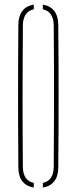

<svg xmlns="http://www.w3.org/2000/svg" viewBox="-20 -824 338 847"><path d="M61 -85Q60 -186 59.8 -292.8Q59.5 -399.5 59.8 -506.2Q60 -613 61 -714Q61 -752.5 78.5 -775.5Q96 -798.5 129 -803.5V-783Q82.5 -772.5 81 -714Q80.5 -627 80 -542.2Q79.5 -457.5 79.5 -377Q79.5 -296.5 80 -223Q80.5 -149.5 81 -85Q82.5 -27.5 129 -17V3.5Q96 -2 78.5 -24.5Q61 -47 61 -85ZM169 3.5V-17Q215.5 -27.5 217 -85Q218 -205 218.2 -318Q218.5 -431 218.2 -531.5Q218 -632 217 -714Q215.5 -772.5 169 -783V-803.5Q202 -798.5 219.5 -775.5Q237 -752.5 237 -714Q238 -638.5 238.2 -559.2Q238.5 -480 238.5 -399.5Q238.5 -319 238.2 -240Q238 -161 237 -85Q237 -47 219.5 -24.5Q202 -2 169 3.5Z"/></svg>

Font: Big Shoulders Stencil Display SC Thin
Style: Regular
Weight: 100
Designer: Patric King
Foundry: XO Type Co
Version: Version 2.001